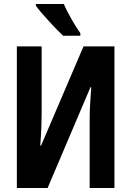

<svg xmlns="http://www.w3.org/2000/svg" viewBox="-20 -948 661 968"><path d="M161 -928V-919Q181 -891 226.5 -841.5Q272 -792 298 -768H385V-781Q367 -805 341 -850.5Q315 -896 302 -928ZM65 0H220L436 -508H440Q436 -458 434 -417.5Q432 -377 432 -346V0H557V-714H401L187 -214H183Q187 -267 188.5 -305.5Q190 -344 190 -374V-714H65Z"/></svg>

Font: Noto Sans UI Condensed
Style: Bold
Weight: 700
Width: 3
Designer: Monotype Design Team
Foundry: Monotype Imaging Inc.
Version: 1.001